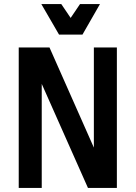

<svg xmlns="http://www.w3.org/2000/svg" viewBox="-20 -923 666 943"><path d="M72 0V-690H223L441 -198V-690H554V0H412L185 -511V0ZM471 -903 385 -753H270L183 -903H281L327 -835L373 -903Z"/></svg>

Font: Radio Canada Condensed SemiBold
Style: Regular
Weight: 600
Width: 3
Designer: Charles Daoud, Etienne Aubert Bonn, Alexandre Saumier Demers, Jacques Le Bailly
Foundry: Radio-Canada
Version: Version 2.104; ttfautohint (v1.8.4.7-5d5b);gftools[0.9.28.de